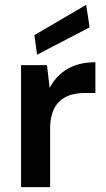

<svg xmlns="http://www.w3.org/2000/svg" viewBox="-20 -773 437 793"><path d="M67 0V-504H174L185 -410Q242 -516 374 -516V-389H332Q187 -389 187 -241V0ZM133 -547 122 -628 336 -753 350 -660Z"/></svg>

Font: AWOL-DM SemiBold
Style: Regular
Weight: 600
Designer: Colophon Foundry, Jonny Pinhorn, Mikhail Sharanda
Foundry: Colophon Foundry
Version: Version 1.000;Glyphs 3.2.3 (3260)